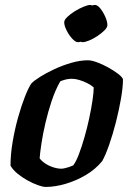

<svg xmlns="http://www.w3.org/2000/svg" viewBox="-20 -738 523 758"><path d="M160.5 0Q149 0 129.5 -7Q110 -14 88.2 -26Q66.5 -38 48.5 -53Q30.5 -68 21.5 -84Q21.5 -128 29.8 -177.2Q38 -226.5 51 -273Q64 -319.5 78 -355.2Q92 -391 103.5 -408Q113.5 -419 138 -434.5Q162.5 -450 194.8 -465Q227 -480 261.8 -490Q296.5 -500 327 -500Q341.5 -500 363.2 -492Q385 -484 407.5 -471.5Q430 -459 446.2 -446.5Q462.5 -434 465.5 -425Q465.5 -394.5 457.8 -349.5Q450 -304.5 437.8 -256.2Q425.5 -208 411 -166.5Q396.5 -125 383.5 -102Q356.5 -69 318 -46.5Q279.5 -24 238.2 -12Q197 0 160.5 0ZM222 -72Q227.5 -72 235.5 -73.8Q243.5 -75.5 252.5 -78.5Q261.5 -81.5 269 -85Q280 -99 291.2 -128.5Q302.5 -158 313.2 -195.2Q324 -232.5 332.2 -271Q340.5 -309.5 345.2 -341.8Q350 -374 350 -393Q339 -402.5 324 -410Q309 -417.5 293.2 -422.2Q277.5 -427 263.5 -427Q252 -427 241 -424.5Q230 -422 218 -417Q198.5 -383 184 -339.5Q169.5 -296 159.2 -251.8Q149 -207.5 143.5 -170.8Q138 -134 136.5 -113Q144 -102.5 158 -93Q172 -83.5 189.5 -77.8Q207 -72 222 -72ZM305.9 -571.5Q296.9 -571.5 283.9 -585.8Q271 -600 261.8 -618.6Q252.5 -637.2 252.5 -650Q252.5 -659.5 265 -671.2Q277.5 -683 295 -693.8Q312.5 -704.5 329.5 -711.5Q346.5 -718.5 355 -718.5Q365.2 -718.5 376.6 -704Q388 -689.5 396 -671Q404 -652.5 404 -639.2Q404 -629.5 392.4 -618.1Q380.9 -606.7 364.7 -595.8Q348.5 -585 332.2 -578.2Q316 -571.5 305.9 -571.5ZM287 -571.5Q278 -571.5 265 -585.5Q252 -599.5 242.8 -618.2Q233.5 -637 233.5 -650Q233.5 -659.5 245.8 -671.2Q258 -683 275.5 -693.8Q293 -704.5 310.1 -711.5Q327.2 -718.5 335.5 -718.5Q346 -718.5 357 -704Q368 -689.5 376 -670.8Q384 -652 384 -639Q384 -629.5 372.8 -618Q361.5 -606.5 345.2 -595.8Q329 -585 313.1 -578.2Q297.2 -571.5 287 -571.5Z"/></svg>

Font: Texturina Medium
Style: Italic
Weight: 500
Italic angle: -11°
Designer: Guillermo Torres Carreño
Foundry: Omnibus-Type
Version: Version 1.002